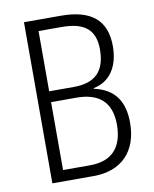

<svg xmlns="http://www.w3.org/2000/svg" viewBox="-81 -776 670 838"><g transform="rotate(-10 253.5 -357.0)"><path d="M246 -714H83V0H266C389 0 463 -74 463 -202C463 -299 421 -356 333 -375V-378C407 -392 447 -455 447 -544C447 -659 381 -714 246 -714ZM248 -398H139V-665H241C346 -665 389 -624 389 -540C389 -445 345 -398 248 -398ZM139 -350H251C348 -350 405 -306 405 -204C405 -101 354 -49 259 -49H139Z"/></g></svg>

Font: Noto Sans Armenian Condensed Light
Style: Regular
Weight: 300
Width: 3
Designer: Monotype Design Team
Foundry: Monotype Imaging Inc.
Version: Version 2.008